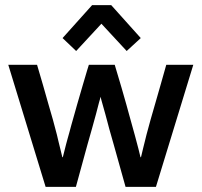

<svg xmlns="http://www.w3.org/2000/svg" viewBox="-20 -726 783 746"><path d="M337.9 -706.1H412.1L526.9 -578.1L472.2 -527.8L374 -633.8L275.9 -527.8L223.1 -578.1ZM425.8 -474.1Q457 -370.6 471.2 -318.8Q474.1 -308.6 479.7 -287.8Q485.4 -267.1 488.3 -256.8Q498.5 -220.2 504.4 -198.7Q511.7 -170.9 517.6 -148.9L525.9 -115.2H527.8Q530.8 -128.9 536.6 -151.9Q538.1 -158.2 542.5 -175.5Q546.9 -192.9 549.3 -203.1Q558.1 -237.3 565.4 -262.2Q577.1 -303.2 583 -323.2Q588.9 -343.3 603.3 -394Q617.7 -444.8 626 -474.1H731L585.9 0H467.8Q434.1 -118.7 421.9 -164.1Q418.9 -174.3 413.1 -195.1Q407.2 -215.8 404.3 -226.1Q401.4 -236.8 396.5 -255.6Q391.6 -274.4 389.2 -282.7Q387.2 -289.6 377 -326.2Q371.6 -344.7 371.1 -350.1Q368.2 -341.8 364.3 -326.2Q357.9 -300.3 353 -282.7Q350.6 -274.4 345.5 -255.6Q340.3 -236.8 337.4 -226.1Q334.5 -215.8 328.6 -195.1Q322.8 -174.3 319.8 -164.1Q307.1 -116.7 274.9 0H157.2L12.2 -474.1H124Q148.4 -392.1 168 -321.8Q179.7 -281.7 185.5 -261.2Q186.5 -257.8 201.2 -202.1Q203.6 -192.4 207.5 -175.3Q211.4 -158.2 213.4 -151.4Q219.7 -126.5 222.2 -115.2H224.1Q226.1 -125 236.8 -165.5Q239.3 -175.3 242.7 -187.3Q246.1 -199.2 250.2 -214.1Q254.4 -229 256.8 -238.8Q261.2 -254.4 269.8 -284.7Q278.3 -314.9 279.8 -320.3Q292.5 -365.2 301.8 -396Q305.7 -408.7 311.3 -428Q316.9 -447.3 318.4 -452.1L325.2 -474.1Z"/></svg>

Font: Post Grotesk Medium
Style: Medium
Weight: 500
Version: Version 1.0